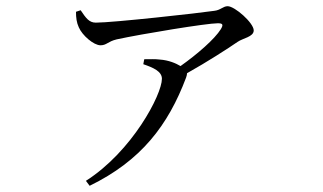

<svg xmlns="http://www.w3.org/2000/svg" viewBox="-20 -541 1040 619"><path d="M225 -503C225 -484 227 -468 234 -453C245 -427 282 -395 304 -395C324 -395 327 -407 356 -414C439 -432 647 -466 682 -466C698 -466 701 -462 692 -447C672 -415 617 -367 562 -328C547 -337 524 -347 495 -349C480 -351 465 -350 445 -350L442 -334C474 -323 502 -311 502 -287C502 -236 406 -53 257 42L269 58C435 -23 522 -137 580 -291C582 -297 583 -301 583 -305C649 -342 714 -384 746 -406C763 -418 798 -422 798 -443C798 -467 737 -521 714 -521C699 -521 691 -508 670 -506C624 -499 344 -468 289 -468C267 -468 257 -483 240 -508Z"/></svg>

Font: Noto Serif CJK JP
Style: Regular
Weight: 400
Designer: Ryoko NISHIZUKA 西塚涼子 (kana & ideographs); Frank Grießhammer (Latin, Greek & Cyrillic); Wenlong ZHANG 张文龙 (bopomofo); San
Foundry: Adobe Systems Incorporated
Version: Version 1.000;PS 1;hotconv 16.6.53;makeotf.lib2.5.65590